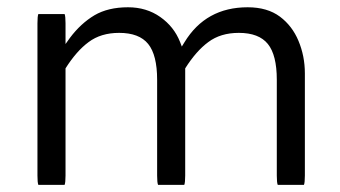

<svg xmlns="http://www.w3.org/2000/svg" viewBox="-20 -522 936 528"><path d="M815.9 -13.7Q818.4 -20 818.4 -39.1V-320.3Q818.4 -367.7 800.8 -409.7Q783.7 -450.7 750 -476.1Q715.3 -502 661.1 -502Q545.9 -502 487.3 -405.8L480 -394L475.1 -406.7Q458.5 -448.7 420.7 -475.3Q382.8 -502 332 -502Q277.3 -502 239.7 -480Q202.1 -457.5 172.4 -418L160.2 -400.9V-458Q160.2 -477.1 157.7 -483.4H85.4Q83 -477.1 83 -458V-39.1Q83 -20 85.4 -13.7H157.7Q160.2 -20 160.2 -39.1V-334Q190.4 -381.8 223.6 -406.2Q257.3 -431.6 307.6 -431.6Q362.8 -431.6 387.5 -401.1Q412.1 -370.6 412.1 -302.7V-39.1Q412.1 -20 414.6 -13.7H486.8Q489.3 -20 489.3 -39.1V-334Q519.5 -381.8 552.7 -406.2Q586.4 -431.6 636.7 -431.6Q691.9 -431.6 716.6 -401.1Q741.2 -370.6 741.2 -302.7V-39.1Q741.2 -20 743.7 -13.7Z"/></svg>

Font: YuPearl-Light
Style: Light
Weight: 300
Designer: Max Yao
Foundry: Max-Everyday
Version: Version 1.011; ttfautohint (v1.8.3)